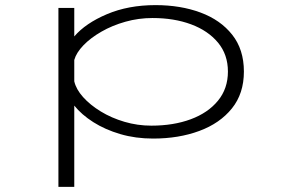

<svg xmlns="http://www.w3.org/2000/svg" viewBox="-20 -531 1140 751"><path d="M208.5 200V-500H270.5V-388.5Q314.5 -440 398.2 -475.5Q482 -511 588 -511Q686 -511 764.2 -482Q842.5 -453 888.2 -395.2Q934 -337.5 934 -251Q934 -165 887 -106.8Q840 -48.5 759.5 -18.8Q679 11 579 11Q510 11 450.5 -6.5Q391 -24 345 -53.2Q299 -82.5 270.5 -118V200ZM576.5 -460.5Q522 -460.5 470.5 -446Q419 -431.5 376.8 -407.2Q334.5 -383 306.5 -354Q278.5 -325 270.5 -296.5V-213Q277.5 -182 305 -151.2Q332.5 -120.5 374.2 -95Q416 -69.5 467 -54.5Q518 -39.5 572 -39.5Q658.5 -39.5 726 -64.5Q793.5 -89.5 832.5 -137Q871.5 -184.5 871.5 -251Q871.5 -317.5 832.8 -364.2Q794 -411 727.5 -435.8Q661 -460.5 576.5 -460.5Z"/></svg>

Font: Trispace Expanded ExtraLight
Style: Regular
Weight: 200
Width: 7
Designer: Tyler Finck
Foundry: Etcetera Type Company
Version: Version 1.210; ttfautohint (v1.8.3)